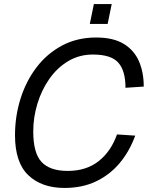

<svg xmlns="http://www.w3.org/2000/svg" viewBox="-20 -911 732 947"><path d="M298 16Q186 16 120 -46.5Q54 -109 54 -244Q54 -337 81 -423.5Q108 -510 159.5 -578Q211 -646 285.5 -686Q360 -726 454 -726Q539 -726 590.5 -694.5Q642 -663 665.5 -608.5Q689 -554 689 -484L599 -478Q599 -562 563.5 -602Q528 -642 438 -642Q371 -642 316.5 -609.5Q262 -577 223.5 -522Q185 -467 164.5 -399.5Q144 -332 144 -263Q144 -155 185.5 -111.5Q227 -68 314 -68Q406 -68 467 -116.5Q528 -165 557 -248L647 -242Q619 -165 570.5 -107Q522 -49 454 -16.5Q386 16 298 16ZM423 -793 443 -891H531L511 -793Z"/></svg>

Font: Geist Regular
Style: Italic
Weight: 400
Italic angle: -12°
Designer: Basement.studio, Andrés Briganti, Mateo Zaragoza
Foundry: Basement.studio, Vercel, Andrés Briganti, Guido Ferreyra, Mateo Zaragoza
Version: Version 1.500; ttfautohint (v1.8.4.7-5d5b)